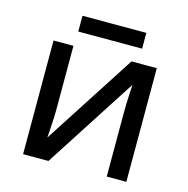

<svg xmlns="http://www.w3.org/2000/svg" viewBox="-102 -780 860 878"><g transform="rotate(15 328.5 -341.0)"><path d="M177.7 -538.1V-231.4Q177.7 -220.2 177 -202.4Q176.3 -184.6 175 -165Q173.8 -145.5 172.9 -128.4Q171.9 -111.3 170.9 -102.1L452.6 -538.1H572.3V0H479.5V-300.8Q479.5 -318.8 480.2 -345.5Q481 -372.1 482.4 -397Q483.9 -421.9 484.4 -435.5L203.6 0H83.5V-538.1ZM484.4 -681.6V-606.9H182.1V-681.6Z"/></g></svg>

Font: Open Sans Medium
Style: Regular
Weight: 500
Designer: Monotype Design Team
Foundry: Monotype Imaging Inc.
Version: Version 3.000